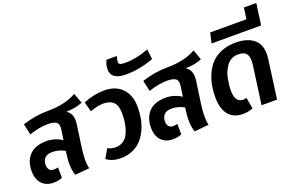

<svg xmlns="http://www.w3.org/2000/svg" viewBox="-102 -1232 2511 1643"><g transform="rotate(-20 1153.5 -411.0)"><path d="M460.9 -519Q520.5 -484.4 508.8 -391.1L480 -189Q461.9 -58.1 480 2L348.1 14.2Q321.3 -64 338.9 -182.1L341.8 -206.1Q319.8 -219.7 288.3 -228.3Q256.8 -236.8 231 -236.8Q181.2 -236.8 159.7 -212.9Q138.2 -189 138.2 -151.9Q138.2 -124 151.9 -107.4Q165.5 -90.8 192.9 -90.8Q210.4 -90.8 231 -96.2L231.9 -1Q199.2 14.2 150.9 14.2Q87.4 14.2 47.6 -26.1Q7.8 -66.4 7.8 -144Q7.8 -186 19.5 -220.9Q31.2 -255.9 55.2 -283.4Q79.1 -311 119.4 -326.4Q159.7 -341.8 212.9 -341.8Q289.1 -341.8 355 -298.8L368.2 -391.1Q375.5 -438 353 -456.1Q330.6 -474.1 272.9 -474.1Q201.7 -474.1 105 -442.9L83 -542Q201.2 -580.1 312 -580.1Q474.6 -580.1 576.2 -640.1L609.9 -547.9Q554.2 -522 460.9 -519Z M683.1 -106.9Q712.9 -88.9 756.8 -88.9Q792.5 -88.9 819.8 -106Q847.2 -123 862.8 -148.9Q878.4 -174.8 888.2 -210.4Q897.9 -246.1 901.4 -278.3Q904.8 -310.5 904.8 -345.2Q904.8 -414.6 873.3 -445.8Q841.8 -477.1 782.7 -477.1Q730.5 -477.1 660.2 -451.2L635.7 -540Q732.4 -580.1 827.1 -580.1Q928.7 -580.1 988.8 -519.3Q1048.8 -458.5 1048.8 -345.2Q1048.8 -293.9 1039.6 -244.4Q1030.3 -194.8 1008.5 -147.5Q986.8 -100.1 954.8 -64.7Q922.9 -29.3 874 -7.6Q825.2 14.2 765.1 14.2Q688 14.2 635.7 -24.9Z M1052.7 -644Q916 -644 916 -737.8Q916 -780.8 936 -819.8H1029.8Q1020 -787.6 1020 -768.1Q1020 -752 1033.4 -746.1Q1046.9 -740.2 1080.1 -740.2Q1181.2 -740.2 1293.9 -783.2L1304.7 -691.9Q1176.3 -644 1052.7 -644Z M1547.9 -519Q1607.4 -484.4 1595.7 -391.1L1566.9 -189Q1548.8 -58.1 1566.9 2L1435.1 14.2Q1408.2 -64 1425.8 -182.1L1428.7 -206.1Q1406.7 -219.7 1375.2 -228.3Q1343.8 -236.8 1317.9 -236.8Q1268.1 -236.8 1246.6 -212.9Q1225.1 -189 1225.1 -151.9Q1225.1 -124 1238.8 -107.4Q1252.4 -90.8 1279.8 -90.8Q1297.4 -90.8 1317.9 -96.2L1318.8 -1Q1286.1 14.2 1237.8 14.2Q1174.3 14.2 1134.5 -26.1Q1094.7 -66.4 1094.7 -144Q1094.7 -186 1106.4 -220.9Q1118.2 -255.9 1142.1 -283.4Q1166 -311 1206.3 -326.4Q1246.6 -341.8 1299.8 -341.8Q1376 -341.8 1441.9 -298.8L1455.1 -391.1Q1462.4 -438 1439.9 -456.1Q1417.5 -474.1 1359.9 -474.1Q1288.6 -474.1 1191.9 -442.9L1169.9 -542Q1288.1 -580.1 1398.9 -580.1Q1561.5 -580.1 1663.1 -640.1L1696.8 -547.9Q1641.1 -522 1547.9 -519Z M1876.5 16.1Q1791 16.1 1745.8 -39.3Q1700.7 -94.7 1700.7 -198.2Q1700.7 -254.4 1710 -305.9Q1719.2 -357.4 1742.4 -408.4Q1765.6 -459.5 1801 -496.6Q1836.4 -533.7 1893.3 -556.9Q1950.2 -580.1 2022.5 -580.1Q2136.2 -580.1 2195.3 -524.2Q2254.4 -468.3 2238.8 -353L2190.9 0H2049.8L2096.7 -342.8Q2106.9 -416 2085.9 -447Q2064.9 -478 2009.8 -478Q1977.1 -478 1950.4 -464.8Q1923.8 -451.7 1906.5 -428.7Q1889.2 -405.8 1876.7 -378.4Q1864.3 -351.1 1857.9 -319.1Q1851.6 -287.1 1848.6 -259.8Q1845.7 -232.4 1845.7 -206.1Q1845.7 -98.1 1920.9 -98.1Q1936 -98.1 1949.7 -104L1967.8 -2Q1927.7 16.1 1876.5 16.1Z M1828.6 -643.1 1849.6 -735.8H2179.7L2193.8 -837.9H2306.6L2279.8 -643.1Z"/></g></svg>

Font: FiraGO SemiBold
Style: Italic
Weight: 600
Italic angle: -8°
Designer: bBox Type GmbH
Foundry: bBox Type GmbH
Version: Version 1.001;PS 001.001;hotconv 1.0.88;makeotf.lib2.5.64775